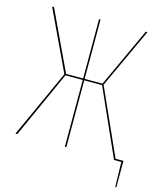

<svg xmlns="http://www.w3.org/2000/svg" viewBox="-120 -768 833 988"><g transform="rotate(15 297.0 -273.5)"><path d="M594 -8V133H588L585 0H546L387 -356H292V0H284V-356H192L31 0H21L185 -360L34 -680H44L193 -364H284V-680H292V-364H387L533 -680H542L394 -360L552 -8Z"/></g></svg>

Font: Fira Sans Compressed Eight
Style: Regular
Weight: 100
Width: 1
Designer: bBox Type GmbH & Carrois Corporate GbR & Edenspiekermann AG
Foundry: bBox Type GmbH & Carrois Corporate GbR & Edenspiekermann AG
Version: Version 4.301